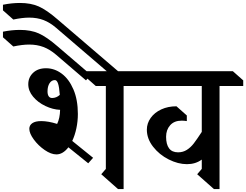

<svg xmlns="http://www.w3.org/2000/svg" viewBox="-76 -1267 1663 1297"><path d="M412 -315 553 -201 520 -164 386 -272Q349 -224 305 -224Q269 -224 226 -253.5Q183 -283 152.5 -324.5Q122 -366 122 -397Q122 -421 142.5 -435Q163 -449 202 -449Q250 -449 310 -430Q329 -469 330 -525Q281 -527 230.5 -551Q180 -575 147.5 -614Q115 -653 115 -698Q115 -744 147.5 -775Q180 -806 235 -806Q292 -806 341 -769.5Q390 -733 420 -663Q450 -593 450 -497Q450 -448 440 -400.5Q430 -353 412 -315ZM759 -686V10H721L608 -90L639 -126V-686H571L501 -748V-786H849L919 -724V-686ZM276 -605Q305 -605 328 -626Q324 -680 316 -703Q308 -726 295 -726Q272 -726 258.5 -704.5Q245 -683 245 -650Q245 -628 253 -616.5Q261 -605 276 -605Z M314 -1135 746 -765 714 -727 302 -1080Q261 -1115 218 -1131.5Q175 -1148 121 -1148Q75 -1148 14 -1135L-56 -1197V-1235Q3 -1247 59 -1247Q132 -1247 185.5 -1223.5Q239 -1200 314 -1135ZM314 -953 537 -762 505 -724 302 -898Q261 -933 217.5 -949.5Q174 -966 121 -966Q75 -966 14 -953L-56 -1015V-1053Q3 -1065 59 -1065Q132 -1065 185.5 -1041.5Q239 -1018 314 -953Z M1567 -686H1407V10H1369L1256 -90L1287 -126V-189Q1245 -158 1187 -158Q1127 -158 1063.5 -190Q1000 -222 958 -276Q916 -330 916 -391Q916 -434 942 -470.5Q968 -507 1013.5 -528Q1059 -549 1116 -549L1186 -487V-449Q1168 -452 1151 -452Q1101 -452 1073.5 -421Q1046 -390 1046 -343Q1046 -292 1066 -265Q1086 -238 1127 -238Q1160 -238 1186 -254.5Q1212 -271 1232.5 -297.5Q1253 -324 1287 -376V-686H839L769 -748V-786H1497L1567 -724Z"/></svg>

Font: Inknut
Style: Antiqua
Weight: 400
Designer: Claus Eggers Srensen
Foundry: Claus Eggers Srensen
Version: Version 1.000; ttfautohint (v1.2) -l 7 -r 28 -G 50 -x 13 -D 